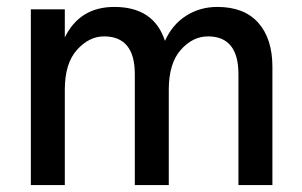

<svg xmlns="http://www.w3.org/2000/svg" viewBox="-20 -534 870 554"><path d="M167 -507V-426Q210 -514 310 -514Q424 -514 456 -416Q477 -463 517 -488.5Q557 -514 607 -514Q685 -514 725.5 -468Q766 -422 766 -341V0H668V-320Q668 -429 580 -429Q536 -429 501.5 -390Q467 -351 467 -275V0H369V-320Q369 -429 280 -429Q237 -429 202 -390Q167 -351 167 -275V0H69V-507Z"/></svg>

Font: Hind Medium
Style: Regular
Weight: 500
Designer: Manushi Parikh, Satya Rajpurohit
Foundry: Indian Type Foundry
Version: Version 1.201;PS 1.0;hotconv 1.0.78;makeotf.lib2.5.61930; tt